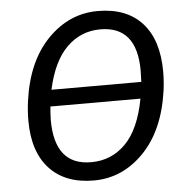

<svg xmlns="http://www.w3.org/2000/svg" viewBox="-51 -751 789 813"><g transform="rotate(-5 343.0 -344.5)"><path d="M311 -65.9Q397.9 -65.9 458 -127Q518.1 -188 542 -315.9H159.2Q156.2 -285.2 155.8 -257.8Q156.2 -65.9 311 -65.9ZM397.9 -623Q314.9 -623 255.4 -564.5Q195.8 -505.9 169.9 -386.2H551.8Q552.7 -404.3 553.2 -435.1Q552.7 -623 397.9 -623ZM647.9 -420.9Q647.9 -381.8 642.1 -338.9Q618.2 -172.9 527.6 -80.3Q437 12.2 315.7 12.2Q194.3 12.2 127.7 -59.8Q61 -131.8 61 -265.1Q61 -304.2 66.9 -348.1Q89.8 -514.2 180.9 -607.7Q272 -701.2 394 -701.2Q516.1 -701.2 582 -628.7Q647.9 -556.2 647.9 -420.9Z"/></g></svg>

Font: FiraSans-Italic
Style: Italic
Weight: 400
Italic angle: -8°
Designer: Carrois Corporate & Edenspiekermann AG
Foundry: Carrois Corporate GbR & Edenspiekermann AG
Version: Version 3.106;PS 003.106;hotconv 1.0.70;makeotf.lib2.5.58329